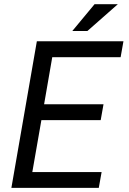

<svg xmlns="http://www.w3.org/2000/svg" viewBox="-20 -911 627 931"><path d="M468.3 -328.6H180.7L136.7 -76.7H472.7L459 0H35.2L158.7 -710.9H578.6L564.9 -633.8H233.4L193.8 -405.3H481.9ZM438.5 -890.6H551.3L403.8 -760.7H330.6Z"/></svg>

Font: Roboto Mono
Style: Italic
Weight: 400
Designer: Google
Version: Version 2.000985; 2015; ttfautohint (v1.3)